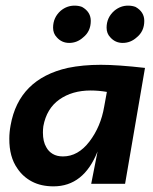

<svg xmlns="http://www.w3.org/2000/svg" viewBox="-20 -651 543 680"><path d="M169.5 9Q125.5 9 93.2 -8Q61 -25 41.5 -54.5Q12.5 -95.5 13 -160Q13 -182.5 17.5 -207Q46.5 -371 220 -410.5Q273.5 -421.5 337 -421.5Q397 -421.5 493.5 -410.5L423 0H303L325.5 -114.5Q276.5 9 169.5 9ZM203 -97Q256.5 -97 296.8 -149.8Q337 -202.5 349 -273.5L358.5 -325.5Q329 -330.5 301 -330.5Q235.5 -330.5 190.2 -298.5Q145 -266.5 133.5 -204Q132 -193 132 -181.5Q132 -149.5 144 -129.5Q152 -114.5 166.8 -105.8Q181.5 -97 203 -97ZM225 -499Q198.5 -499 181 -519Q168 -532.5 168 -553Q168 -589 195 -613Q217.5 -631.5 245 -631Q258.5 -631 270.5 -626.5Q301.5 -609 301.5 -577Q301.5 -540 274.5 -518.5Q253 -499 225 -499ZM414.5 -499Q388 -499 370.5 -519Q357.5 -532.5 357.5 -553Q357.5 -589 385 -613Q407.5 -631.5 434.5 -631Q448 -631 460 -626.5Q491 -609 491 -577Q491 -540 464 -518.5Q442.5 -499 414.5 -499Z"/></svg>

Font: Lucymar Sans SemiBold
Style: Italic
Weight: 600
Italic angle: -10°
Foundry: The League of Moveable Type (original font) / Main changes by Cristiano Sobral with portions from Mirco Monsees
Version: Version 2.00;August 30, 2020;FontCreator 13.0.0.2681 64-bit